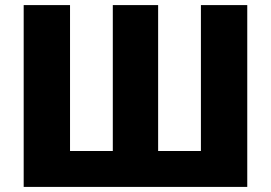

<svg xmlns="http://www.w3.org/2000/svg" viewBox="-20 -734 1064 754"><path d="M951 0H73V-714H255V-141H423V-714H601V-141H769V-714H951Z"/></svg>

Font: Noto Sans Disp ExtBd
Style: Regular
Weight: 800
Designer: Monotype Design Team
Foundry: Monotype Imaging Inc.
Version: Version 2.000;GOOG;noto-source:20170915:90ef993387c0; ttfaut